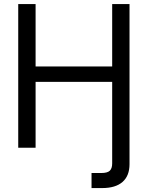

<svg xmlns="http://www.w3.org/2000/svg" viewBox="-20 -748 748 972"><path d="M443.4 204.1V127.9H492.2Q523.4 127.9 535.6 116.5Q547.9 105 547.9 79.1V-333.5H160.2V0H72.3V-727.5H160.2V-411.6H547.9V-727.5H635.7V83Q635.7 142.1 600.3 173.1Q564.9 204.1 497.1 204.1Z"/></svg>

Font: Inter Display
Style: Regular
Weight: 400
Designer: Rasmus Andersson
Foundry: rsms
Version: Version 4.001;git-9221beed3